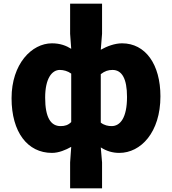

<svg xmlns="http://www.w3.org/2000/svg" viewBox="-20 -819 937 1046"><path d="M362 207H536V66L529 -16C560 4 593 14 630 14C747 14 854 -98 854 -294C854 -469 772 -583 645 -583C605 -583 563 -567 529 -548L536 -635V-799H362V-635L368 -553C341 -570 308 -583 263 -583C153 -583 43 -471 43 -284C43 -99 130 14 263 14C300 14 338 -2 368 -19L362 66ZM310 -132C257 -132 226 -178 226 -287C226 -392 263 -438 306 -438C326 -438 349 -432 368 -418V-154C351 -137 333 -132 310 -132ZM588 -132C570 -132 548 -136 529 -151V-415C551 -432 570 -438 593 -438C644 -438 672 -391 672 -291C672 -177 635 -132 588 -132Z"/></svg>

Font: Noto Sans T Chinese Black
Style: Bold
Weight: 900
Designer: Ryoko NISHIZUKA (kana & ideographs); Paul D. Hunt (Latin, Greek & Cyrillic); Wenlong ZHANG (bopomofo); Sandoll Communica
Foundry: Adobe Systems Incorporated
Version: Version 1.000;PS 1;hotconv 1.0.78;makeotf.lib2.5.61930